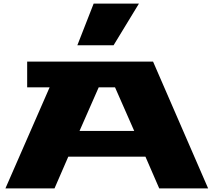

<svg xmlns="http://www.w3.org/2000/svg" viewBox="-20 -1040 1169 1060"><path d="M10 0 254 -558H130V-700H825L1129 0H859L783 -175H357L281 0ZM407 -790 497 -1020H747L607 -790ZM419 -317H721L615 -558H525Z"/></svg>

Font: Stalin One
Style: Regular
Weight: 400
Designer: Jovanny Lemonad
Foundry: Alexey Maslov, Jovanny Lemonad
Version: Version 3.002; ttfautohint (v0.91) -l 8 -r 50 -G 200 -x 0 -w